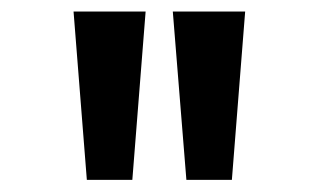

<svg xmlns="http://www.w3.org/2000/svg" viewBox="-20 -854 540 325"><path d="M372.5 -549.5 395 -834.5H272.5L295.5 -549.5ZM204 -549.5 226.5 -834.5H104.5L127 -549.5Z"/></svg>

Font: Spartan SemiBold
Style: Regular
Weight: 600
Designer: Matt Bailey, Mirko Velimirovic
Foundry: Matt Bailey
Version: Version 1.003